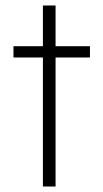

<svg xmlns="http://www.w3.org/2000/svg" viewBox="-20 -678 376 698"><path d="M136 0V-469H29V-510H136V-658H182V-510H307V-469H182V0Z"/></svg>

Font: Saira Thin ExtraLight
Style: Regular
Weight: 250
Version: Version 1.101